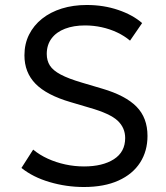

<svg xmlns="http://www.w3.org/2000/svg" viewBox="-20 -735 664 770"><path d="M316.5 15Q246 15 179 -4.8Q112 -24.5 66 -61.5L113 -135Q139 -113.5 172 -98.5Q205 -83.5 242 -75.5Q279 -67.5 317 -67.5Q391.5 -67.5 436.8 -96.5Q482 -125.5 482 -181.5Q482 -222.5 451.8 -251Q421.5 -279.5 339 -303L263 -325.5Q167 -353.5 122.5 -399Q78 -444.5 78 -513Q78 -559 96.5 -596Q115 -633 148.5 -659.8Q182 -686.5 227.8 -700.8Q273.5 -715 328 -715Q395.5 -715 453.8 -695.2Q512 -675.5 550 -642.5L501.5 -572Q479 -591 450 -604.8Q421 -618.5 388 -625.8Q355 -633 321 -633Q275.5 -633 240.8 -619.8Q206 -606.5 186.8 -580.8Q167.5 -555 167.5 -518.5Q167.5 -492 180 -472.2Q192.5 -452.5 223.5 -436Q254.5 -419.5 309 -403.5L390 -379.5Q483.5 -352 527.5 -307.2Q571.5 -262.5 571.5 -190Q571.5 -129 541.8 -82.8Q512 -36.5 455 -10.8Q398 15 316.5 15Z"/></svg>

Font: Geologica Cursive Light
Style: Regular
Weight: 300
Designer: Sindre Bremnes, Frode Helland
Foundry: Monokrom Skriftforlag AS
Version: Version 1.010;gftools[0.9.28]